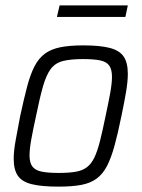

<svg xmlns="http://www.w3.org/2000/svg" viewBox="-20 -687 527 715"><path d="M198 8Q135 8 98.5 -1Q62 -10 46.5 -32.5Q31 -55 31 -96Q31 -124 38 -163Q45 -202 55 -254Q69 -319 81 -364.5Q93 -410 108.5 -440Q124 -470 147 -487Q170 -504 204.5 -511Q239 -518 290 -518Q353 -518 389 -508.5Q425 -499 440.5 -476.5Q456 -454 456 -412Q456 -384 449.5 -345Q443 -306 432 -254Q419 -190 406.5 -144.5Q394 -99 378.5 -69Q363 -39 340 -22Q317 -5 283 1.5Q249 8 198 8ZM199 -43Q237 -43 262.5 -47.5Q288 -52 304.5 -65Q321 -78 332 -101.5Q343 -125 352.5 -162.5Q362 -200 373 -254Q384 -305 390.5 -341Q397 -377 397 -401Q397 -428 387 -442.5Q377 -457 353.5 -462Q330 -467 289 -467Q242 -467 213.5 -459.5Q185 -452 168.5 -429.5Q152 -407 140 -365Q128 -323 114 -254Q103 -204 96.5 -168Q90 -132 90 -108Q90 -81 100.5 -67Q111 -53 134.5 -48Q158 -43 199 -43ZM192 -624 202 -667H456L447 -624Z"/></svg>

Font: Saira SemiCondensed Light
Style: Italic
Weight: 300
Width: 4
Italic angle: -12°
Designer: Hector Gatti with collaboration of the Omnibus-Type team
Foundry: Omnibus-Type
Version: Version 1.101